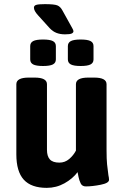

<svg xmlns="http://www.w3.org/2000/svg" viewBox="-20 -900 597 928"><path d="M59 -154V-493Q59 -525 119 -525H147Q207 -525 207 -493V-176Q207 -145 221 -129.5Q235 -114 267 -114Q294 -114 314.5 -131.5Q335 -149 347 -172V-493Q347 -525 407 -525H435Q495 -525 495 -493V-176Q495 -130 497.5 -106Q500 -82 504 -53Q507 -40 507 -31Q507 -15 466.5 -7Q426 1 395 1Q377 1 370 -13.5Q363 -28 359.5 -45Q356 -62 355 -68Q331 -36 291.5 -14Q252 8 206 8Q131 8 95 -31.5Q59 -71 59 -154ZM126 -613V-677Q126 -694 140.5 -701.5Q155 -709 188 -709Q221 -709 235.5 -701.5Q250 -694 250 -677V-613Q250 -596 235.5 -588.5Q221 -581 188 -581Q155 -581 140.5 -588.5Q126 -596 126 -613ZM308 -613V-677Q308 -694 322.5 -701.5Q337 -709 370 -709Q403 -709 417.5 -701.5Q432 -694 432 -677V-613Q432 -596 417.5 -588.5Q403 -581 370 -581Q337 -581 322.5 -588.5Q308 -596 308 -613ZM220 -764 163 -827Q144 -848 144 -863Q144 -873 155.5 -876.5Q167 -880 197 -880Q242 -880 257 -874Q272 -868 282 -849L322 -777Q325 -771 330 -762.5Q335 -754 335 -749Q335 -742 326.5 -738Q318 -734 294 -734Q271 -734 253 -741Q235 -748 220 -764Z"/></svg>

Font: Asap-Bold
Style: Bold
Weight: 700
Designer: Pablo Cosgaya
Foundry: Omnibus-Type
Version: Version 2.000; ttfautohint (v1.8)